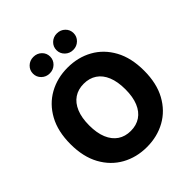

<svg xmlns="http://www.w3.org/2000/svg" viewBox="-255 -1109 1278 1278"><g transform="rotate(-45 384.5 -469.5)"><path d="M384.3 10.3Q286.6 10.3 208 -33.4Q129.4 -77.1 83.5 -160.6Q37.6 -244.1 37.6 -363.3Q37.6 -483.4 83.5 -566.9Q129.4 -650.4 208 -694.1Q286.6 -737.8 384.3 -737.8Q482.4 -737.8 560.8 -694.1Q639.2 -650.4 684.8 -566.9Q730.5 -483.4 730.5 -363.3Q730.5 -243.7 684.8 -160.4Q639.2 -77.1 560.8 -33.4Q482.4 10.3 384.3 10.3ZM384.3 -141.6Q437 -141.6 475.3 -167.2Q513.7 -192.9 534.2 -242.4Q554.7 -292 554.7 -363.3Q554.7 -435.1 534.2 -484.9Q513.7 -534.7 475.3 -560.3Q437 -585.9 384.3 -585.9Q331.5 -585.9 293.5 -560.3Q255.4 -534.7 234.6 -484.9Q213.9 -435.1 213.9 -363.3Q213.9 -292 234.6 -242.4Q255.4 -192.9 293.5 -167.2Q331.5 -141.6 384.3 -141.6ZM494.6 -793.9Q460.9 -793.9 437.5 -816.7Q414.1 -839.4 414.1 -871.6Q414.1 -904.3 437.5 -926.8Q460.9 -949.2 494.6 -949.2Q528.3 -949.2 551.8 -926.8Q575.2 -904.3 575.2 -871.6Q575.2 -839.4 551.8 -816.7Q528.3 -793.9 494.6 -793.9ZM273.4 -793.9Q239.7 -793.9 216.3 -816.7Q192.9 -839.4 192.9 -871.6Q192.9 -904.3 216.3 -926.8Q239.7 -949.2 273.4 -949.2Q307.6 -949.2 331.1 -926.8Q354.5 -904.3 354.5 -871.6Q354.5 -839.4 331.1 -816.7Q307.6 -793.9 273.4 -793.9Z"/></g></svg>

Font: Inter 17pt ExtraBold
Style: Regular
Weight: 800
Version: Version 4.001;git-66647c0bb